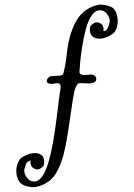

<svg xmlns="http://www.w3.org/2000/svg" viewBox="-20 -547 575 824"><path d="M130 256Q126 257 112 255.5Q98 254 84 248.5Q70 243 63 233Q50 214 50 186Q50 169 56 153.5Q62 138 72 130Q83 122 99 116Q115 110 131 110Q148 110 160 120.5Q172 131 169 159Q168 166 156 174.5Q144 183 133 179Q119 174 115 166Q111 158 111 151Q111 147 111.5 144.5Q112 142 112 142Q97 143 90.5 160Q84 177 84 185Q84 201 96.5 216.5Q109 232 125 232Q146 232 161 210.5Q176 189 187 152.5Q198 116 206 72Q214 29 220 -17Q226 -63 231 -104.5Q236 -146 241 -177Q238 -190 227 -190Q221 -190 214 -188.5Q207 -187 200 -187Q181 -187 181 -200Q181 -207 187 -213.5Q193 -220 200 -220Q211 -221 212.5 -221Q214 -221 230 -222Q238 -222 245 -224.5Q252 -227 253 -236Q260 -262 263.5 -291Q267 -320 271 -349Q285 -426 315.5 -470Q346 -514 404 -527Q409 -528 422.5 -526.5Q436 -525 450.5 -520Q465 -515 472 -505Q479 -495 482 -482.5Q485 -470 485 -457Q485 -440 480 -425Q475 -410 464 -402Q454 -394 437.5 -387.5Q421 -381 405 -381Q388 -381 376 -391.5Q364 -402 366 -429Q367 -437 379.5 -445.5Q392 -454 402 -450Q417 -446 421 -437Q425 -428 424.5 -420.5Q424 -413 424 -413Q434 -414 440 -423Q446 -432 448.5 -442.5Q451 -453 451 -456Q451 -473 438.5 -488Q426 -503 409 -503Q389 -503 374 -481.5Q359 -460 349 -424Q339 -388 332 -343Q326 -304 323.5 -273Q321 -242 321 -238Q321 -231 327 -228Q333 -225 341 -225Q349 -225 357 -226Q365 -227 371 -227Q381 -227 387.5 -221Q394 -215 393 -207Q392 -196 382 -192.5Q372 -189 359 -189Q348 -189 336.5 -190Q325 -191 317 -189Q313 -188 311.5 -184Q310 -180 308 -178Q304 -173 299 -154Q295 -136 290 -102.5Q285 -69 279.5 -31.5Q274 6 269 37Q264 68 261 81Q246 157 217.5 201Q189 245 130 256Z"/></svg>

Font: Are You Serious
Style: Regular
Weight: 400
Designer: Robert E. Leuschke
Foundry: Robert E. Leuschke
Version: Version 1.100